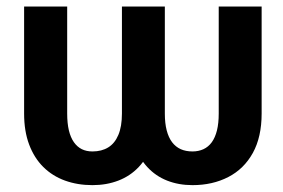

<svg xmlns="http://www.w3.org/2000/svg" viewBox="-20 -548 854 579"><path d="M347.7 -528.3H452.6V-205.6Q452.6 -152.3 438.5 -112.1Q424.3 -71.8 398.4 -44.4Q372.6 -17.1 336.9 -3.4Q301.3 10.3 258.8 10.3Q213.9 10.3 176 -3.4Q138.2 -17.1 110.6 -44.4Q83 -71.8 67.9 -112.1Q52.7 -152.3 52.7 -205.6V-528.3H182.6V-205.6Q182.6 -176.3 187.7 -154.8Q192.9 -133.3 202.9 -119.1Q212.9 -105 226.8 -98.1Q240.7 -91.3 258.8 -91.3Q286.6 -91.3 306.4 -103.5Q326.2 -115.7 336.9 -141.1Q347.7 -166.5 347.7 -205.6ZM639.6 -528.3H769V-205.6Q769 -134.8 742.4 -86.7Q715.8 -38.6 668.5 -14.2Q621.1 10.3 560.5 10.3Q518.6 10.3 483.9 -3.4Q449.2 -17.1 424.1 -44.4Q398.9 -71.8 385.5 -112.1Q372.1 -152.3 372.1 -205.6V-528.3H477.1V-205.6Q477.1 -176.3 482.7 -154.8Q488.3 -133.3 499 -119.1Q509.8 -105 525.1 -98.1Q540.5 -91.3 560.5 -91.3Q578.6 -91.3 593.5 -98.1Q608.4 -105 618.7 -119.1Q628.9 -133.3 634.3 -154.8Q639.6 -176.3 639.6 -205.6Z"/></svg>

Font: Roboto SemiBold
Style: Regular
Weight: 600
Designer: Christian Robertson
Foundry: Google
Version: Version 3.009; 2024